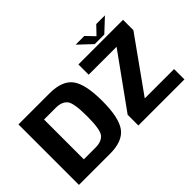

<svg xmlns="http://www.w3.org/2000/svg" viewBox="-127 -1158 1515 1515"><g transform="rotate(-45 631.0 -400.5)"><path d="M39.5 0H386.5Q526.5 0 582.5 -75.2Q638.5 -150.5 638.5 -338Q638.5 -525 582.8 -600Q527 -675 386.5 -675H39.5ZM209.5 -115.5V-559.5H340.5Q406 -559.5 437.2 -523.8Q468.5 -488 468.5 -338Q468.5 -187.5 437.2 -151.5Q406 -115.5 340.5 -115.5ZM702.5 0H1216.5V-115.5H889.5L1206.5 -559.5V-675H708.5V-560.5H1020L702.5 -119.5ZM913 -697.5H1020L1130.5 -801H1033.5L967 -731.5L900.5 -801H803.5Z"/></g></svg>

Font: Anybody Thin
Style: Bold
Weight: 700
Version: Version 1.113;gftools[0.9.25]